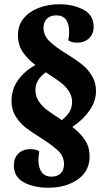

<svg xmlns="http://www.w3.org/2000/svg" viewBox="-20 -700 503 900"><path d="M400 33Q400 103 344 141.5Q288 180 206 180Q139 180 92 155Q45 130 45 75Q45 40 66.5 19.5Q88 -1 123 -1Q149 -1 164 10Q160 34 160 49Q160 85 175 106.5Q190 128 222 128Q249 128 264.5 112.5Q280 97 280 70Q280 33 253 7Q226 -19 171 -54Q127 -81 99.5 -102.5Q72 -124 53 -155Q34 -186 34 -227Q34 -282 65 -325Q96 -368 146 -395Q108 -424 86 -457.5Q64 -491 64 -535Q64 -581 90.5 -613.5Q117 -646 161.5 -663Q206 -680 257 -680Q324 -680 371.5 -654.5Q419 -629 419 -575Q419 -541 397.5 -520.5Q376 -500 341 -500Q315 -500 300 -511Q304 -527 304 -550Q304 -628 244 -628Q216 -628 200 -612.5Q184 -597 184 -570Q184 -534 211.5 -507Q239 -480 293 -447Q338 -419 365 -397.5Q392 -376 411 -344.5Q430 -313 430 -273Q430 -226 400 -182.5Q370 -139 319 -105Q357 -76 378.5 -43.5Q400 -11 400 33ZM270 -137Q294 -156 306 -176.5Q318 -197 318 -222Q318 -251 301.5 -274.5Q285 -298 262.5 -315Q240 -332 195 -361Q146 -327 146 -278Q146 -248 162.5 -224Q179 -200 201.5 -183.5Q224 -167 270 -137Z"/></svg>

Font: Sansita
Style: Bold
Weight: 700
Designer: Pablo Cosgaya
Foundry: Omnibus-Type
Version: Version 1.006